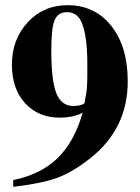

<svg xmlns="http://www.w3.org/2000/svg" viewBox="-20 -708 540 741"><path d="M31 13V-13Q138 -35 202.5 -98Q267 -161 299 -273Q262 -254 211 -254Q128 -254 77 -309.5Q26 -365 26 -459Q26 -556 87 -622Q148 -688 241 -688Q346 -688 409.5 -608Q473 -528 473 -394Q473 -211 328 -97Q261 -44 201.5 -22Q142 0 31 13ZM317 -461Q317 -578 292 -628Q275 -661 238 -661Q204 -661 191 -630.5Q178 -600 178 -513Q178 -397 197.5 -348Q217 -299 263 -299Q291 -299 304 -308Q308 -310 309 -328Q317 -359 317 -414Z"/></svg>

Font: STIX MathJax Main
Style: Bold
Weight: 700
Designer: MicroPress Inc., with final additions and corrections provided by Coen Hoffman, Elsevier (retired)
Version: Version 1.1.1